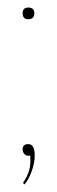

<svg xmlns="http://www.w3.org/2000/svg" viewBox="-20 -407 152 509"><path d="M40 -372Q40 -387 55 -387Q71 -387 71 -372Q71 -356 55 -356Q40 -356 40 -372ZM60 5Q58 6 55 6Q49 6 44.5 1Q40 -4 40 -11Q40 -25 55 -25Q72 -25 72 5Q72 25 64 47Q56 69 45 82L41 78Q53 60 57.5 44Q62 28 60 5Z"/></svg>

Font: Moniqa Thin Display
Style: Regular
Weight: 100
Designer: Rajesh Rajput
Foundry: Rajesh Rajput
Version: Version 1.000